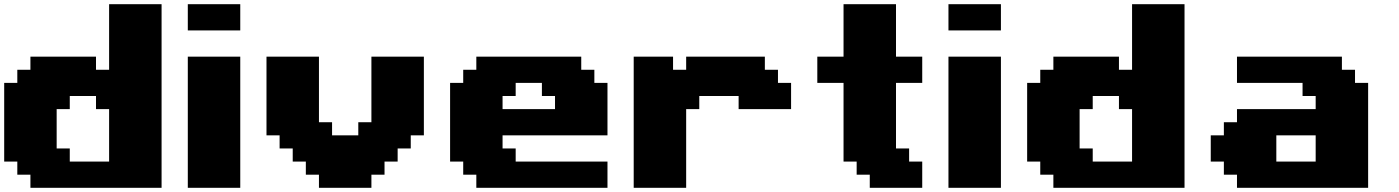

<svg xmlns="http://www.w3.org/2000/svg" viewBox="-20 -895 6665 915"><path d="M125 0H750V-875H500V-562.5H437.5V-625H125V-562.5H62.5V-500H0V-125H62.5V-62.5H125ZM500 -125H312.5V-187.5H250V-375H312.5V-437.5H437.5V-375H500Z M875 0H1125V-625H875ZM875 -750H1125V-875H875Z M1500 0H1750V-62.5H1812.5V-125H1875V-187.5H1937.5V-250H2000V-625H1750V-312.5H1687.5V-250H1562.5V-312.5H1500V-625H1250V-250H1312.5V-187.5H1375V-125H1437.5V-62.5H1500Z M2250 0H2875V-125H2437.5V-187.5H2375V-250H2875V-500H2812.5V-562.5H2750V-625H2250V-562.5H2187.5V-500H2125V-125H2187.5V-62.5H2250ZM2625 -375H2375V-437.5H2437.5V-500H2562.5V-437.5H2625Z M3000 0H3250V-375H3312.5V-437.5H3500V-375H3750V-500H3687.5V-562.5H3625V-625H3250V-562.5H3187.5V-625H3000Z M4125 0H4375V-125H4312.5V-187.5H4250V-500H4375V-625H4250V-875H4000V-625H3875V-500H4000V-125H4062.5V-62.5H4125Z M4500 0H4750V-625H4500ZM4500 -750H4750V-875H4500Z M5000 0H5625V-875H5375V-562.5H5312.5V-625H5000V-562.5H4937.5V-500H4875V-125H4937.5V-62.5H5000ZM5375 -125H5187.5V-187.5H5125V-375H5187.5V-437.5H5312.5V-375H5375Z M5875 0H6500V-500H6437.5V-562.5H6375V-625H5875V-500H6187.5V-437.5H6250V-375H5875V-312.5H5812.5V-250H5750V-125H5812.5V-62.5H5875ZM6250 -125H6062.5V-250H6250Z"/></svg>

Font: Faithful 32x
Style: Bold
Weight: 400
Foundry: Faithful Resource Pack
Version: Version 1.0; January 27, 2023